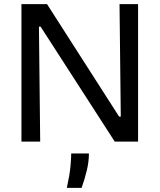

<svg xmlns="http://www.w3.org/2000/svg" viewBox="-20 -680 766 922"><path d="M83 0V-660H206L552 -120H560L554 -660H643V0H531L175 -552H167L173 0ZM301 222Q315 158 318.5 118Q322 78 322 57H407Q407 96 397 138Q387 180 372 222Z"/></svg>

Font: Bricolage Grotesque 20pt
Style: Regular
Weight: 400
Version: Version 1.001;gftools[0.9.33.dev8+g029e19f]